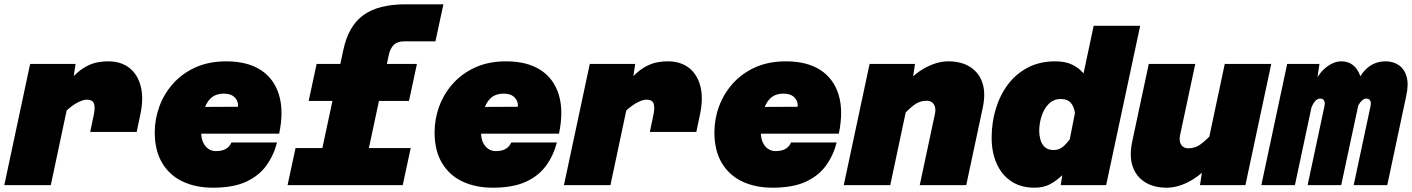

<svg xmlns="http://www.w3.org/2000/svg" viewBox="-38 -860 6560 892"><path d="M381 -247 398 -328Q405 -361 398.5 -379Q392 -397 365 -397Q345 -397 314 -379Q283 -361 245 -320L257 -462Q292 -496 320.5 -521.5Q349 -547 383 -561Q417 -575 465 -575Q524 -575 563 -544.5Q602 -514 616 -458.5Q630 -403 614 -328L597 -247ZM-18 0 102 -563H313L302 -490L198 0Z M951 12Q871 12 810 -17Q749 -46 715 -103.5Q681 -161 681 -245Q681 -308 703 -367Q725 -426 767.5 -473Q810 -520 871.5 -547.5Q933 -575 1013 -575Q1111 -575 1173 -535Q1235 -495 1258 -420Q1281 -345 1259 -239H836L864 -363L1068 -364Q1070 -390 1052.5 -407.5Q1035 -425 1003 -425Q963 -425 940 -402.5Q917 -380 907 -339Q897 -298 897 -242Q897 -218 905.5 -199Q914 -180 929.5 -169Q945 -158 965 -158Q995 -158 1012.5 -169Q1030 -180 1037 -198H1249Q1234 -139 1199.5 -91Q1165 -43 1105 -15.5Q1045 12 951 12Z M1423 0 1557 -628Q1581 -740 1650.5 -790Q1720 -840 1846 -840H2022L1985 -668H1841Q1808 -668 1791.5 -651.5Q1775 -635 1769 -608L1639 0ZM1396 -391 1433 -563H1899L1862 -391ZM1298 0 1335 -172H1870L1833 0Z M2251 12Q2171 12 2110 -17Q2049 -46 2015 -103.5Q1981 -161 1981 -245Q1981 -308 2003 -367Q2025 -426 2067.5 -473Q2110 -520 2171.5 -547.5Q2233 -575 2313 -575Q2411 -575 2473 -535Q2535 -495 2558 -420Q2581 -345 2559 -239H2136L2164 -363L2368 -364Q2370 -390 2352.5 -407.5Q2335 -425 2303 -425Q2263 -425 2240 -402.5Q2217 -380 2207 -339Q2197 -298 2197 -242Q2197 -218 2205.5 -199Q2214 -180 2229.5 -169Q2245 -158 2265 -158Q2295 -158 2312.5 -169Q2330 -180 2337 -198H2549Q2534 -139 2499.5 -91Q2465 -43 2405 -15.5Q2345 12 2251 12Z M2981 -247 2998 -328Q3005 -361 2998.5 -379Q2992 -397 2965 -397Q2945 -397 2914 -379Q2883 -361 2845 -320L2857 -462Q2892 -496 2920.5 -521.5Q2949 -547 2983 -561Q3017 -575 3065 -575Q3124 -575 3163 -544.5Q3202 -514 3216 -458.5Q3230 -403 3214 -328L3197 -247ZM2582 0 2702 -563H2913L2902 -490L2798 0Z M3551 12Q3471 12 3410 -17Q3349 -46 3315 -103.5Q3281 -161 3281 -245Q3281 -308 3303 -367Q3325 -426 3367.5 -473Q3410 -520 3471.5 -547.5Q3533 -575 3613 -575Q3711 -575 3773 -535Q3835 -495 3858 -420Q3881 -345 3859 -239H3436L3464 -363L3668 -364Q3670 -390 3652.5 -407.5Q3635 -425 3603 -425Q3563 -425 3540 -402.5Q3517 -380 3507 -339Q3497 -298 3497 -242Q3497 -218 3505.5 -199Q3514 -180 3529.5 -169Q3545 -158 3565 -158Q3595 -158 3612.5 -169Q3630 -180 3637 -198H3849Q3834 -139 3799.5 -91Q3765 -43 3705 -15.5Q3645 12 3551 12Z M4235 0 4306 -333Q4311 -359 4300.5 -375.5Q4290 -392 4267 -392Q4234 -392 4207.5 -371.5Q4181 -351 4140 -308L4159 -463Q4215 -522 4267 -548.5Q4319 -575 4368 -575Q4428 -575 4469 -549Q4510 -523 4526 -475.5Q4542 -428 4528 -361L4451 0ZM3882 0 4002 -563H4213L4202 -490L4098 0Z M4864 -575Q4911 -575 4942.5 -560Q4974 -545 4996 -519L5043 -740H5259L5101 0H4890L4897 -46Q4869 -19 4839 -3.5Q4809 12 4768 12Q4705 12 4660.5 -17.5Q4616 -47 4592.5 -99.5Q4569 -152 4569 -220Q4569 -291 4588.5 -355Q4608 -419 4645.5 -468.5Q4683 -518 4738 -546.5Q4793 -575 4864 -575ZM4857 -163Q4881 -163 4898.5 -177Q4916 -191 4932 -213L4956 -335Q4952 -365 4936.5 -382.5Q4921 -400 4891 -400Q4857 -400 4834.5 -377.5Q4812 -355 4801 -320.5Q4790 -286 4790 -251Q4790 -232 4795.5 -211.5Q4801 -191 4815.5 -177Q4830 -163 4857 -163Z M5515 -563 5444 -230Q5439 -204 5449.5 -187.5Q5460 -171 5483 -171Q5516 -171 5542.5 -191.5Q5569 -212 5610 -255L5591 -100Q5535 -41 5483 -14.5Q5431 12 5382 12Q5322 12 5281 -14Q5240 -40 5224 -87.5Q5208 -135 5222 -202L5299 -563ZM5868 -563 5748 0H5537L5548 -73L5652 -563Z M6251 0 6329 -366Q6333 -385 6327 -393.5Q6321 -402 6310 -402Q6291 -402 6274.5 -374Q6258 -346 6231 -277L6242 -378Q6251 -467 6292.5 -521Q6334 -575 6399 -575Q6435 -575 6461 -557Q6487 -539 6497 -503.5Q6507 -468 6495 -414L6407 0ZM5822 0 5942 -563H6092L6077 -465L5978 0ZM6037 0 6115 -366Q6119 -385 6113 -393.5Q6107 -402 6096 -402Q6076 -402 6061.5 -375Q6047 -348 6020 -277L6045 -385Q6051 -443 6073.5 -485.5Q6096 -528 6128.5 -551.5Q6161 -575 6194 -575Q6244 -575 6270.5 -531Q6297 -487 6282 -416L6193 0Z"/></svg>

Font: Azeret Mono Thin Black
Style: Italic
Weight: 900
Italic angle: -12°
Version: Version 1.002